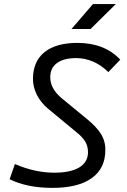

<svg xmlns="http://www.w3.org/2000/svg" viewBox="-20 -914 626 944"><path d="M237.3 9.8Q113.8 9.8 27.3 -32.7L53.2 -107.4Q152.8 -64.9 246.6 -64.9Q326.7 -64.9 369.6 -90.8Q412.6 -116.7 412.6 -165.5Q412.6 -195.3 399.2 -217.5Q385.7 -239.7 359.9 -260.7L215.8 -379.9Q180.2 -410.2 161.1 -448Q142.1 -485.8 142.1 -525.9Q142.1 -611.8 198.7 -657.5Q255.4 -703.1 360.8 -703.1Q494.1 -703.1 571.3 -620.6L512.7 -559.6Q476.6 -594.7 436.5 -611.6Q396.5 -628.4 355 -628.4Q293.9 -628.4 260.5 -604.2Q227.1 -580.1 227.1 -534.2Q227.1 -477.5 284.2 -430.2L409.2 -327.6Q452.6 -292 475.3 -257.1Q498 -222.2 498 -176.8Q498 -85.9 430.9 -38.1Q363.8 9.8 237.3 9.8ZM331.5 -771.5 437 -894H549.3L425.3 -771.5Z"/></svg>

Font: Cascadia Mono PL SemiLight
Style: Italic
Weight: 350
Italic angle: -10°
Monospace: yes
Designer: Aaron Bell
Foundry: Saja Typeworks
Version: Version 2404.023; ttfautohint (v1.8.4)